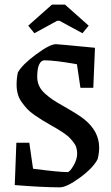

<svg xmlns="http://www.w3.org/2000/svg" viewBox="-20 -802 481 831"><path d="M128.9 -658.2 102.1 -690.9 205.1 -782.2H261.2L363.8 -690.9L336.9 -658.2L237.8 -711.9H227.1ZM238.8 8.8Q164.1 8.8 43.9 -1L50.8 -184.1H106.9L123 -71.8Q233.9 -57.1 272 -57.1Q281.7 -57.1 297.9 -84.7Q314 -112.3 314 -137.2Q314 -151.4 310.1 -163.8Q306.2 -176.3 296.9 -187.7Q287.6 -199.2 279.1 -207.8Q270.5 -216.3 254.4 -227.1Q238.3 -237.8 228.3 -243.9Q218.3 -250 198.2 -261.2Q174.8 -274.9 162.6 -282.2Q150.4 -289.6 129.9 -303.7Q109.4 -317.9 98.1 -330.1Q86.9 -342.3 74.7 -358.9Q62.5 -375.5 57.1 -394.8Q51.8 -414.1 51.8 -436Q51.8 -461.4 57.1 -487.8Q75.2 -521.5 135.5 -566.2Q195.8 -610.8 222.2 -610.8Q231 -610.8 391.1 -595.2L383.8 -421.9H328.1L313 -523.9Q217.8 -541 171.9 -541Q158.7 -541 149.9 -523.7Q141.1 -506.3 141.1 -469.2Q141.1 -448.2 149.4 -430.2Q157.7 -412.1 175.3 -396.5Q192.9 -380.9 209 -370.1Q225.1 -359.4 252 -344.2Q318.4 -306.6 342.3 -287.6Q409.2 -234.9 409.2 -163.1Q409.2 -140.1 402.8 -113.8Q383.8 -75.7 326.2 -33.4Q268.6 8.8 238.8 8.8Z"/></svg>

Font: Grenze
Style: Regular
Weight: 400
Designer: Renata Polastri
Foundry: Omnibus-Type
Version: Version 1.002;PS 001.002;hotconv 1.0.88;makeotf.lib2.5.64775